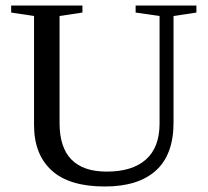

<svg xmlns="http://www.w3.org/2000/svg" viewBox="-20 -675 762 705"><path d="M565.9 -616.2 478 -628.9V-654.8H701.2V-628.9L617.2 -616.2V-225.1Q617.2 -107.4 552.5 -48.8Q487.8 9.8 364.7 9.8Q234.4 9.8 169.7 -49.1Q105 -107.9 105 -215.8V-616.2L21 -628.9V-654.8H282.7V-628.9L198.7 -616.2V-223.1Q198.7 -44.9 372.1 -44.9Q465.8 -44.9 515.9 -89.4Q565.9 -133.8 565.9 -221.2Z"/></svg>

Font: Times New Roman
Style: Regular
Weight: 400
Designer: Steve Matteson
Foundry: Ascender Corporation
Version: Version 2.00.3